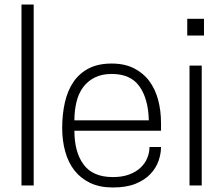

<svg xmlns="http://www.w3.org/2000/svg" viewBox="-20 -820 987 849"><path d="M129 0H75V-800H129Z M479 9Q421 9 379 -11Q337 -31 309.5 -66Q282 -101 268.5 -149.5Q255 -198 255 -254Q255 -315 267 -367.5Q279 -420 305 -458Q331 -496 372.5 -517.5Q414 -539 474 -539Q531 -539 572.5 -518Q614 -497 640.5 -461Q667 -425 679.5 -377.5Q692 -330 692 -276V-242H309Q309 -147 350 -92Q391 -37 479 -37Q521 -37 551.5 -48.5Q582 -60 602 -79Q622 -98 631.5 -122Q641 -146 641 -170H692Q692 -140 681 -108.5Q670 -77 645 -50.5Q620 -24 579.5 -7.5Q539 9 479 9ZM638 -288Q636 -382 597 -437.5Q558 -493 474 -493Q430 -493 398.5 -477Q367 -461 347 -433.5Q327 -406 318 -368.5Q309 -331 309 -288Z M872 0H818V-530H872ZM882 -663H808V-737H882Z"/></svg>

Font: Tanohe Sans Light
Style: Regular
Weight: 300
Designer: Village Type and Design LLC & Cristiano Sobral
Foundry: Cooper Hewitt Smithsonian Design Museum
Version: Version 1.00;September 29, 2021;FontCreator 13.0.0.2655 64-b